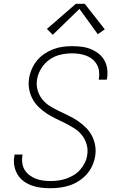

<svg xmlns="http://www.w3.org/2000/svg" viewBox="-20 -987 640 1015"><path d="M248 8Q222 8 196.5 5Q171 2 147.5 -6.5Q124 -15 104.5 -29.5Q85 -44 72.5 -65Q60 -86 55.5 -111Q51 -136 56 -162Q56 -164 56.5 -166Q57 -168 57 -170H99Q99 -168 99 -166.5Q99 -165 98 -164Q95 -143 98 -123.5Q101 -104 111 -88Q121 -72 136.5 -60.5Q152 -49 170 -42Q188 -35 208 -32.5Q228 -30 248 -30Q269 -30 290 -33Q311 -36 331 -43Q351 -50 370 -61.5Q389 -73 404 -90Q419 -107 428.5 -126.5Q438 -146 441 -167Q446 -196 438 -223.5Q430 -251 413 -272.5Q396 -294 373 -308.5Q350 -323 325 -335.5Q300 -348 275 -360Q250 -372 227 -387Q204 -402 184.5 -421Q165 -440 152 -464Q139 -488 134 -516.5Q129 -545 134 -574Q138 -599 148.5 -623Q159 -647 176 -667.5Q193 -688 215.5 -703Q238 -718 262 -727Q286 -736 311 -739.5Q336 -743 361 -743Q386 -743 411 -740Q436 -737 458.5 -728Q481 -719 500 -704.5Q519 -690 531 -669.5Q543 -649 546.5 -624Q550 -599 546 -574Q545 -572 545 -570Q545 -568 544 -566H502Q502 -567 502.5 -568.5Q503 -570 503 -572Q506 -592 503.5 -611Q501 -630 492 -646Q483 -662 468.5 -674Q454 -686 436.5 -692.5Q419 -699 400 -702Q381 -705 361 -705Q331 -705 300 -698Q269 -691 242.5 -672.5Q216 -654 198.5 -626Q181 -598 176 -568Q171 -539 178.5 -511.5Q186 -484 203 -462.5Q220 -441 243.5 -426.5Q267 -412 292 -400Q317 -388 342 -376Q367 -364 390 -348.5Q413 -333 432.5 -314Q452 -295 465 -271Q478 -247 483 -218.5Q488 -190 483 -161Q479 -136 468 -111.5Q457 -87 439 -66.5Q421 -46 398 -31Q375 -16 350 -7.5Q325 1 299 4.5Q273 8 248 8ZM259 -803 228 -834 381 -967H428L534 -832L497 -806L400 -940Z"/></svg>

Font: Iosevka SS04 XLt Ex
Style: Italic
Weight: 200
Width: 7
Italic angle: -9°
Monospace: yes
Designer: Belleve Invis
Foundry: Belleve Invis
Version: Version 19.0.0; ttfautohint (v1.8.4)